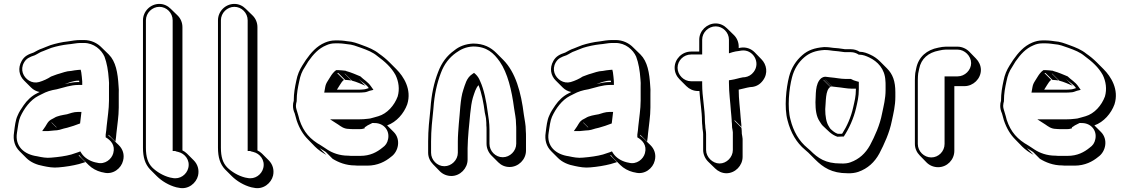

<svg xmlns="http://www.w3.org/2000/svg" viewBox="-20 -787 5783 983"><path d="M268 -135 244 -159C244 -160 244 -160 245 -160L270 -135ZM183 -316 169 -309C142 -296 118 -273 101 -248C89 -230 78 -215 70 -195C59 -172 56 -141 52 -110C45 -68 57 -36 80 -13L115 22C137 44 168 57 202 63C225 68 253 73 280 70C317 67 353 61 384 53L417 43L382 8C383 8 385 8 386 7C390 12 394 18 399 23L434 58C451 75 475 88 499 94L509 96C559 110 601 74 610 36C619 3 607 -25 589 -43L553 -78C548 -83 542 -88 536 -92V-97L571 -62C572 -69 573 -76 574 -84L576 -105C580 -146 588 -191 588 -237V-310C589 -322 588 -334 587 -347C583 -415 573 -472 537 -508L501 -543C479 -566 447 -582 410 -582H391C370 -582 346 -578 328 -575C298 -572 264 -564 239 -556C224 -551 210 -544 196 -539C180 -534 167 -526 152 -518C125 -509 105 -500 91 -475C70 -438 78 -400 103 -375L139 -339C151 -327 166 -319 183 -316ZM311 -356C330 -363 356 -374 381 -374H385C385 -372 386 -371 386 -369V-367H380C356 -367 333 -362 311 -356ZM380 -429C365 -428 358 -426 345 -424C319 -423 299 -414 284 -410C268 -406 256 -400 241 -395C225 -384 201 -373 180 -367C162 -362 144 -365 129 -374C99 -392 82 -430 103 -467C115 -488 131 -495 158 -504C175 -512 186 -521 200 -525C217 -531 230 -538 243 -542C268 -550 301 -557 329 -560C347 -561 372 -567 391 -567H410C460 -567 499 -533 515 -497C527 -465 534 -426 537 -381C538 -368 539 -356 538 -345V-272C538 -228 530 -182 526 -141L524 -120C523 -112 522 -105 521 -98V-84C547 -69 571 -44 560 -3C552 28 517 57 477 46L467 44C438 37 412 20 398 -1L391 -12L381 -8L345 4C316 12 280 17 243 20C218 23 193 18 170 13C104 4 55 -38 67 -108C72 -140 75 -169 84 -189C103 -231 135 -275 176 -296L194 -305C218 -318 240 -325 271 -330C307 -339 343 -352 380 -352H401V-370C399 -387 399 -401 396 -417L393 -430ZM231 -167C222 -158 217 -146 212 -139L196 -116H227C237 -117 249 -118 257 -119C277 -119 295 -125 307 -129L324 -133C345 -139 368 -146 390 -155C392 -168 393 -184 395 -197L397 -214H380C355 -214 338 -206 323 -202C301 -198 273 -194 257 -183L240 -174Z M712 -683V-31C712 19 723 53 748 80L783 115C807 139 844 162 883 172L894 174C944 186 985 150 994 112C1001 81 991 53 972 34L937 -1C930 -8 922 -13 914 -17V-648C914 -671 905 -692 890 -707L854 -742C839 -757 819 -767 796 -767C750 -767 712 -729 712 -683ZM727 -683C727 -721 759 -752 796 -752C833 -752 864 -721 864 -683V-14H877C880 -12 878 -13 881 -12L893 -9C926 -1 954 32 944 73C936 106 902 133 862 124L851 122C815 113 781 92 759 70C737 47 727 17 727 -31Z M1096 -683V-31C1096 19 1107 53 1132 80L1167 115C1191 139 1228 162 1267 172L1278 174C1328 186 1369 150 1378 112C1385 81 1375 53 1356 34L1321 -1C1314 -8 1306 -13 1298 -17V-648C1298 -671 1289 -692 1274 -707L1238 -742C1223 -757 1203 -767 1180 -767C1134 -767 1096 -729 1096 -683ZM1111 -683C1111 -721 1143 -752 1180 -752C1217 -752 1248 -721 1248 -683V-14H1261C1264 -12 1262 -13 1265 -12L1277 -9C1310 -1 1338 32 1328 73C1320 106 1286 133 1246 124L1235 122C1199 113 1165 92 1143 70C1121 47 1111 17 1111 -31Z M1744 -410C1745 -410 1746 -410 1747 -409L1782 -374C1806 -368 1829 -357 1851 -348L1816 -383C1833 -366 1855 -356 1868 -336C1858 -333 1849 -329 1838 -329C1831 -328 1824 -328 1816 -328H1705L1720 -352C1725 -360 1733 -373 1741 -378L1706 -413H1712L1747 -378C1757 -378 1769 -376 1779 -375ZM1962 -145C2010 -162 2048 -206 2065 -253C2089 -329 2047 -395 2009 -433L1974 -468C1958 -484 1940 -499 1921 -512C1895 -533 1867 -544 1834 -556C1809 -565 1788 -574 1757 -576L1743 -578C1734 -579 1724 -580 1715 -580H1695C1678 -580 1661 -576 1644 -569C1601 -551 1572 -517 1546 -480L1528 -452C1513 -428 1503 -405 1497 -374C1490 -341 1484 -311 1484 -271C1481 -262 1480 -254 1480 -245C1480 -232 1483 -219 1489 -206C1493 -193 1496 -182 1499 -170C1513 -129 1532 -98 1557 -73L1592 -37C1609 -20 1628 -7 1651 6L1616 -29L1634 -18C1639 -15 1643 -12 1648 -9L1683 26C1712 44 1751 60 1797 60C1806 61 1813 61 1818 61H1860C1914 61 1953 40 1982 16C2021 -11 2033 -74 1996 -111ZM1747 -425C1733 -426 1726 -428 1712 -428H1701C1688 -419 1678 -405 1672 -395L1657 -371C1650 -360 1647 -352 1645 -341L1640 -313H1816C1824 -313 1833 -313 1839 -314C1854 -314 1863 -319 1872 -322L1892 -327L1880 -344C1864 -368 1842 -379 1825 -396C1803 -405 1779 -416 1753 -423C1748 -426 1747 -425 1747 -425ZM1864 -179C1849 -177 1833 -176 1816 -176H1670L1712 -149C1724 -141 1740 -127 1766 -127C1774 -126 1779 -126 1783 -126H1824C1828 -126 1831 -126 1835 -127L1847 -130V-135C1853 -139 1857 -141 1862 -145L1951 -190ZM1763 10H1762C1719 10 1682 -4 1656 -21C1650 -25 1646 -28 1641 -31L1624 -42C1569 -73 1534 -110 1513 -174C1510 -187 1507 -197 1503 -210C1500 -222 1495 -232 1495 -245C1495 -253 1497 -261 1499 -269V-271C1499 -310 1505 -338 1512 -371C1518 -401 1526 -422 1541 -444L1558 -472C1584 -509 1611 -539 1650 -555C1665 -562 1680 -565 1695 -565H1715C1724 -565 1732 -564 1741 -563L1756 -561C1785 -559 1803 -551 1829 -542C1862 -530 1888 -520 1912 -500C1950 -472 1983 -443 2005 -403C2021 -370 2027 -331 2016 -293C1999 -247 1962 -205 1917 -192L1896 -186L1796 -159L1900 -157C1945 -156 1976 -119 1967 -75C1963 -55 1954 -42 1938 -31C1910 -8 1875 11 1825 11H1783C1778 11 1771 11 1763 10Z M2291 114C2336 114 2374 75 2374 30V-28C2374 -54 2377 -92 2379 -117C2385 -169 2388 -243 2401 -287C2409 -311 2415 -335 2430 -351C2446 -311 2456 -259 2462 -211C2465 -195 2469 -183 2469 -169C2470 -163 2470 -155 2470 -146C2471 -137 2471 -130 2471 -123V-51C2471 -28 2481 -6 2496 9L2531 44C2546 59 2566 68 2589 68C2634 68 2673 30 2673 -16V-88C2673 -97 2673 -106 2672 -117C2672 -151 2666 -170 2662 -200C2648 -314 2620 -417 2556 -481L2521 -516C2493 -544 2457 -564 2402 -564C2362 -562 2330 -549 2306 -529C2268 -502 2241 -466 2223 -418C2202 -364 2189 -305 2184 -232C2178 -175 2172 -122 2172 -63V-5C2172 18 2182 39 2197 54L2232 90C2247 105 2268 114 2291 114ZM2623 -123V-51C2623 -14 2591 18 2554 18C2517 18 2486 -13 2486 -51V-123C2486 -156 2481 -188 2477 -213C2470 -268 2458 -329 2438 -372C2432 -387 2425 -397 2416 -406L2407 -414L2397 -407C2368 -388 2361 -353 2352 -327C2336 -281 2335 -205 2329 -153C2327 -127 2324 -90 2324 -63V-5C2324 32 2292 64 2255 64C2218 64 2187 32 2187 -5V-63C2187 -121 2193 -173 2199 -231C2204 -303 2217 -360 2237 -413C2254 -459 2280 -492 2315 -517C2339 -534 2364 -547 2402 -549C2473 -549 2508 -515 2539 -471C2579 -413 2600 -325 2612 -233C2616 -202 2622 -184 2622 -152C2623 -142 2623 -131 2623 -123Z M2990 -135 2966 -159C2966 -160 2966 -160 2967 -160L2992 -135ZM2905 -316 2891 -309C2864 -296 2840 -273 2823 -248C2811 -230 2800 -215 2792 -195C2781 -172 2778 -141 2774 -110C2767 -68 2779 -36 2802 -13L2837 22C2859 44 2890 57 2924 63C2947 68 2975 73 3002 70C3039 67 3075 61 3106 53L3139 43L3104 8C3105 8 3107 8 3108 7C3112 12 3116 18 3121 23L3156 58C3173 75 3197 88 3221 94L3231 96C3281 110 3323 74 3332 36C3341 3 3329 -25 3311 -43L3275 -78C3270 -83 3264 -88 3258 -92V-97L3293 -62C3294 -69 3295 -76 3296 -84L3298 -105C3302 -146 3310 -191 3310 -237V-310C3311 -322 3310 -334 3309 -347C3305 -415 3295 -472 3259 -508L3223 -543C3201 -566 3169 -582 3132 -582H3113C3092 -582 3068 -578 3050 -575C3020 -572 2986 -564 2961 -556C2946 -551 2932 -544 2918 -539C2902 -534 2889 -526 2874 -518C2847 -509 2827 -500 2813 -475C2792 -438 2800 -400 2825 -375L2861 -339C2873 -327 2888 -319 2905 -316ZM3033 -356C3052 -363 3078 -374 3103 -374H3107C3107 -372 3108 -371 3108 -369V-367H3102C3078 -367 3055 -362 3033 -356ZM3102 -429C3087 -428 3080 -426 3067 -424C3041 -423 3021 -414 3006 -410C2990 -406 2978 -400 2963 -395C2947 -384 2923 -373 2902 -367C2884 -362 2866 -365 2851 -374C2821 -392 2804 -430 2825 -467C2837 -488 2853 -495 2880 -504C2897 -512 2908 -521 2922 -525C2939 -531 2952 -538 2965 -542C2990 -550 3023 -557 3051 -560C3069 -561 3094 -567 3113 -567H3132C3182 -567 3221 -533 3237 -497C3249 -465 3256 -426 3259 -381C3260 -368 3261 -356 3260 -345V-272C3260 -228 3252 -182 3248 -141L3246 -120C3245 -112 3244 -105 3243 -98V-84C3269 -69 3293 -44 3282 -3C3274 28 3239 57 3199 46L3189 44C3160 37 3134 20 3120 -1L3113 -12L3103 -8L3067 4C3038 12 3002 17 2965 20C2940 23 2915 18 2892 13C2826 4 2777 -38 2789 -108C2794 -140 2797 -169 2806 -189C2825 -231 2857 -275 2898 -296L2916 -305C2940 -318 2962 -325 2993 -330C3029 -339 3065 -352 3102 -352H3123V-370C3121 -387 3121 -401 3118 -417L3115 -430ZM2953 -167C2944 -158 2939 -146 2934 -139L2918 -116H2949C2959 -117 2971 -118 2979 -119C2999 -119 3017 -125 3029 -129L3046 -133C3067 -139 3090 -146 3112 -155C3114 -168 3115 -184 3117 -197L3119 -214H3102C3077 -214 3060 -206 3045 -202C3023 -198 2995 -194 2979 -183L2962 -174Z M3574 -167C3574 -159 3575 -150 3576 -141V-140C3576 -126 3580 -113 3580 -100V-19C3580 3 3590 25 3605 40L3641 75C3656 90 3677 100 3699 100C3744 100 3782 61 3782 16V-76C3781 -84 3780 -93 3778 -102C3778 -114 3777 -124 3776 -133L3741 -168V-172L3776 -137C3776 -152 3773 -168 3772 -185C3769 -233 3762 -277 3762 -328C3783 -332 3800 -338 3820 -341L3832 -342C3854 -345 3872 -356 3886 -375C3914 -412 3905 -457 3878 -484L3843 -520C3826 -537 3801 -547 3773 -543L3762 -541V-549C3762 -571 3753 -592 3738 -607L3702 -642C3687 -657 3667 -667 3644 -667C3599 -667 3560 -629 3560 -584V-523H3518C3472 -523 3434 -485 3434 -440C3434 -417 3444 -396 3459 -381L3494 -346C3509 -331 3530 -321 3553 -321H3561C3564 -270 3574 -216 3574 -167ZM3728 -137V-135C3730 -127 3731 -116 3732 -110V-19C3732 18 3700 50 3664 50C3628 50 3595 17 3595 -19V-100C3595 -116 3591 -129 3591 -140V-142C3590 -151 3589 -160 3589 -167C3589 -232 3575 -290 3575 -356V-371H3518C3481 -371 3449 -403 3449 -440C3449 -477 3480 -508 3518 -508H3575V-584C3575 -621 3607 -652 3644 -652C3681 -652 3712 -621 3712 -584V-514L3731 -520C3742 -523 3752 -525 3763 -526L3775 -528C3834 -537 3876 -468 3839 -419C3827 -403 3812 -395 3795 -392L3783 -391C3761 -387 3745 -381 3725 -378L3712 -376V-363C3712 -311 3719 -266 3722 -219C3723 -201 3726 -185 3726 -172V-167C3727 -159 3728 -149 3728 -137Z M4199 -546C4150 -542 4116 -530 4087 -504C4056 -477 4032 -441 4020 -395C4005 -337 3994 -236 4012 -171C4028 -108 4058 -56 4102 -20L4118 -6L4153 29C4194 70 4238 100 4319 100C4340 101 4359 98 4374 93C4423 76 4458 43 4482 -1C4507 -49 4534 -107 4546 -168C4554 -206 4564 -245 4564 -291V-315C4564 -371 4551 -407 4521 -437L4485 -473C4471 -487 4454 -499 4436 -507C4421 -514 4402 -522 4381 -522C4367 -531 4352 -535 4336 -535H4306C4305 -535 4303 -535 4300 -536C4283 -539 4263 -541 4246 -542C4230 -544 4221 -546 4199 -546ZM4232 -127C4229 -131 4226 -135 4224 -139C4210 -160 4205 -193 4205 -228C4209 -266 4205 -325 4231 -342L4196 -377C4196 -378 4196 -378 4197 -378L4232 -343C4235 -344 4237 -344 4240 -344L4205 -379H4206L4241 -344C4248 -343 4256 -342 4266 -341C4290 -339 4317 -333 4341 -333H4362V-330C4362 -293 4355 -268 4348 -237C4337 -187 4316 -140 4292 -103H4291C4290 -102 4290 -102 4289 -102H4269C4254 -107 4243 -117 4232 -127ZM4185 -387C4151 -359 4158 -297 4155 -264V-263C4155 -226 4159 -191 4176 -166C4182 -156 4188 -146 4199 -137C4217 -121 4235 -98 4267 -87H4269L4292 -88H4300C4327 -129 4350 -179 4363 -234C4370 -265 4377 -291 4377 -330V-368L4366 -371C4355 -374 4346 -377 4336 -383H4306C4284 -383 4258 -389 4232 -391C4221 -392 4214 -393 4207 -394H4205C4196 -394 4190 -390 4185 -387ZM4377 -507H4381C4398 -507 4415 -500 4430 -493C4474 -472 4510 -434 4513 -375C4514 -367 4514 -359 4514 -350V-326C4514 -282 4504 -245 4496 -206C4485 -147 4459 -90 4434 -43C4411 -2 4379 28 4334 44C4321 49 4304 51 4284 50C4206 50 4168 23 4128 -17L4112 -31C4071 -65 4042 -114 4027 -175C4010 -236 4020 -335 4035 -391C4046 -434 4068 -468 4097 -493C4124 -516 4154 -528 4200 -531C4222 -531 4228 -529 4245 -527C4262 -526 4283 -523 4297 -521C4302 -520 4302 -520 4306 -520H4336C4351 -520 4365 -515 4377 -507Z M4866 -15V-346H4918C4963 -346 5002 -384 5002 -429C5002 -451 4992 -472 4977 -487L4942 -523C4927 -538 4905 -548 4883 -548H4821C4810 -548 4798 -546 4784 -543C4725 -532 4683 -496 4671 -438L4666 -413C4665 -403 4664 -391 4664 -376V-50C4664 -27 4674 -6 4689 9L4724 45C4739 60 4760 69 4783 69C4829 69 4866 31 4866 -15ZM4816 -50C4816 -12 4785 19 4748 19C4711 19 4679 -12 4679 -50V-376C4679 -390 4680 -403 4681 -411L4686 -435C4696 -487 4733 -518 4787 -528C4800 -531 4812 -533 4821 -533H4883C4919 -533 4952 -500 4952 -464C4952 -428 4920 -396 4883 -396H4816Z M5365 -410C5366 -410 5367 -410 5368 -409L5403 -374C5427 -368 5450 -357 5472 -348L5437 -383C5454 -366 5476 -356 5489 -336C5479 -333 5470 -329 5459 -329C5452 -328 5445 -328 5437 -328H5326L5341 -352C5346 -360 5354 -373 5362 -378L5327 -413H5333L5368 -378C5378 -378 5390 -376 5400 -375ZM5583 -145C5631 -162 5669 -206 5686 -253C5710 -329 5668 -395 5630 -433L5595 -468C5579 -484 5561 -499 5542 -512C5516 -533 5488 -544 5455 -556C5430 -565 5409 -574 5378 -576L5364 -578C5355 -579 5345 -580 5336 -580H5316C5299 -580 5282 -576 5265 -569C5222 -551 5193 -517 5167 -480L5149 -452C5134 -428 5124 -405 5118 -374C5111 -341 5105 -311 5105 -271C5102 -262 5101 -254 5101 -245C5101 -232 5104 -219 5110 -206C5114 -193 5117 -182 5120 -170C5134 -129 5153 -98 5178 -73L5213 -37C5230 -20 5249 -7 5272 6L5237 -29L5255 -18C5260 -15 5264 -12 5269 -9L5304 26C5333 44 5372 60 5418 60C5427 61 5434 61 5439 61H5481C5535 61 5574 40 5603 16C5642 -11 5654 -74 5617 -111ZM5368 -425C5354 -426 5347 -428 5333 -428H5322C5309 -419 5299 -405 5293 -395L5278 -371C5271 -360 5268 -352 5266 -341L5261 -313H5437C5445 -313 5454 -313 5460 -314C5475 -314 5484 -319 5493 -322L5513 -327L5501 -344C5485 -368 5463 -379 5446 -396C5424 -405 5400 -416 5374 -423C5369 -426 5368 -425 5368 -425ZM5485 -179C5470 -177 5454 -176 5437 -176H5291L5333 -149C5345 -141 5361 -127 5387 -127C5395 -126 5400 -126 5404 -126H5445C5449 -126 5452 -126 5456 -127L5468 -130V-135C5474 -139 5478 -141 5483 -145L5572 -190ZM5384 10H5383C5340 10 5303 -4 5277 -21C5271 -25 5267 -28 5262 -31L5245 -42C5190 -73 5155 -110 5134 -174C5131 -187 5128 -197 5124 -210C5121 -222 5116 -232 5116 -245C5116 -253 5118 -261 5120 -269V-271C5120 -310 5126 -338 5133 -371C5139 -401 5147 -422 5162 -444L5179 -472C5205 -509 5232 -539 5271 -555C5286 -562 5301 -565 5316 -565H5336C5345 -565 5353 -564 5362 -563L5377 -561C5406 -559 5424 -551 5450 -542C5483 -530 5509 -520 5533 -500C5571 -472 5604 -443 5626 -403C5642 -370 5648 -331 5637 -293C5620 -247 5583 -205 5538 -192L5517 -186L5417 -159L5521 -157C5566 -156 5597 -119 5588 -75C5584 -55 5575 -42 5559 -31C5531 -8 5496 11 5446 11H5404C5399 11 5392 11 5384 10Z"/></svg>

Font: Blanket
Style: Poster
Weight: 900
Foundry: Cannot Into Space Fonts
Version: Version 0.9